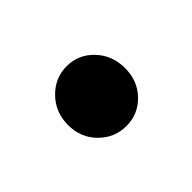

<svg xmlns="http://www.w3.org/2000/svg" viewBox="-44 -405 288 288"><g transform="rotate(-45 100.5 -260.5)"><path d="M143.5 -215Q126 -197 101 -197Q76 -197 58 -215Q40 -233 40 -260Q40 -287 58 -305.5Q76 -324 101 -324Q126 -324 143.5 -305.5Q161 -287 161 -260Q161 -233 143.5 -215Z"/></g></svg>

Font: Overlock SC
Style: Regular
Weight: 400
Designer: Dario Muhafara
Foundry: Dario Manuel Muhafara
Version: Version 1.001